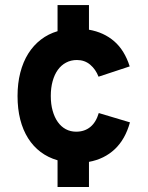

<svg xmlns="http://www.w3.org/2000/svg" viewBox="-20 -732 587 764"><path d="M209 12.2V-94.2Q171.4 -105 141.8 -127.2Q112.3 -149.4 91.8 -181.9Q71.3 -214.4 60.5 -256.6Q49.8 -298.8 49.8 -350.1Q49.8 -400.4 60.8 -443.1Q71.8 -485.8 92.5 -518.8Q113.3 -551.8 142.8 -574.5Q172.4 -597.2 209 -607.9V-711.9H334V-613.8Q393.1 -603.5 434.3 -567.9Q475.6 -532.2 496.1 -467.8L372.1 -426.8Q360.8 -456.1 338.9 -474.6Q316.9 -493.2 286.1 -493.2Q262.2 -493.2 242.9 -482.9Q223.6 -472.7 210.2 -454.1Q196.8 -435.5 189.5 -409.2Q182.1 -382.8 182.1 -350.1Q182.1 -317.4 189.5 -291.3Q196.8 -265.1 210 -246.6Q223.1 -228 241.7 -218Q260.3 -208 283.2 -208Q316.4 -208 339.4 -226.8Q362.3 -245.6 373 -282.2L497.1 -245.1Q478.5 -177.7 436.8 -138.4Q395 -99.1 334 -87.9V12.2Z"/></svg>

Font: Overpass
Style: Bold
Weight: 700
Designer: Delve Withrington
Foundry: Delve Fonts
Version: Version 1.001